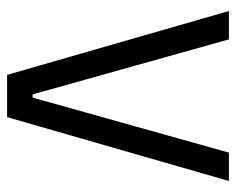

<svg xmlns="http://www.w3.org/2000/svg" viewBox="-82 -583 665 541"><g transform="rotate(90 250.5 -312.5)"><path d="M11 -625H91L246 -72H255L410 -625H490L310 0H191Z"/></g></svg>

Font: Changa ExtraLight Light
Style: Regular
Weight: 300
Version: Version 3.002; ttfautohint (v1.8.2)